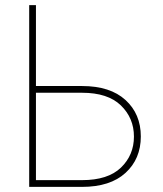

<svg xmlns="http://www.w3.org/2000/svg" viewBox="-20 -731 637 751"><path d="M120.6 -368.2V-26.4H300.8Q402.3 -26.4 453.1 -75.4Q503.9 -124.5 503.9 -196.8Q503.9 -269 452.9 -318.6Q401.9 -368.2 300.8 -368.2ZM120.6 -394.5H300.8Q411.1 -394.5 470.9 -339.8Q530.8 -285.2 530.8 -197.3Q530.8 -109.4 470.9 -54.7Q411.1 0 300.8 0H94.2V-710.9H120.6Z"/></svg>

Font: Roboto-Thin
Style: Regular
Weight: 250
Designer: Google
Version: Version 1.100141; 2013; ttfautohint (v0.94.14-c901) -l 8 -r 